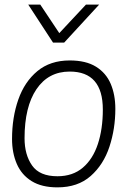

<svg xmlns="http://www.w3.org/2000/svg" viewBox="-20 -800 578 829"><path d="M228 9Q160 9 116.5 -18Q73 -45 52.5 -92.5Q32 -140 32 -200Q32 -293 59 -370Q86 -447 141.5 -493Q197 -539 281 -539Q351 -539 394.5 -512Q438 -485 458 -438Q478 -391 478 -330Q478 -244 452.5 -166.5Q427 -89 371.5 -40Q316 9 228 9ZM228 -39Q294 -39 337.5 -76Q381 -113 402.5 -178Q424 -243 424 -327Q424 -491 281 -491Q189 -491 137.5 -415Q86 -339 86 -203Q86 -132 118.5 -85.5Q151 -39 228 -39ZM257 -616H209L102 -780H154L236 -657L351 -780H408Z"/></svg>

Font: Tanohe Sans Light
Style: Italic
Weight: 300
Designer: Village Type and Design LLC & Cristiano Sobral
Foundry: Cooper Hewitt Smithsonian Design Museum
Version: Version 1.00;September 29, 2021;FontCreator 13.0.0.2655 64-b